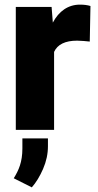

<svg xmlns="http://www.w3.org/2000/svg" viewBox="-20 -558 419 825"><path d="M368.7 -532.2C356.4 -536.1 341.3 -538.1 323.2 -538.1C272.9 -538.1 232.9 -509.8 207 -460.9L201.7 -528.3H47.9V0H212.4V-335C227.1 -367.2 260.3 -383.3 311.5 -383.3C326.7 -383.3 352.5 -380.9 365.7 -379.4ZM76.2 36.6V79.6C76.2 138.7 60.5 173.3 39.1 208L116.7 247.1C134.8 226.6 150.9 200.2 165 168C179.2 135.3 186 103 186 70.3V36.6Z"/></svg>

Font: Vazirmatn Black
Style: Regular
Weight: 900
Designer: Saber Rastikerdar
Foundry: Saber Rastikerdar
Version: Version 33.003